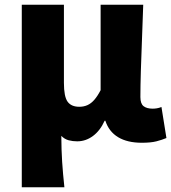

<svg xmlns="http://www.w3.org/2000/svg" viewBox="-20 -589 724 811"><path d="M72 202V-569H250V-239Q250 -181 265.5 -159.5Q281 -138 315 -138Q334 -138 349.5 -145Q365 -152 378.5 -167.5Q392 -183 405 -208V-569H585Q583 -504 580 -430.5Q577 -357 575 -290.5Q573 -224 573 -179Q573 -151 586.5 -140.5Q600 -130 625 -130Q633 -130 642.5 -131.5Q652 -133 662 -137L683 -6Q664 2 640.5 8Q617 14 579 14Q518 14 479 -9.5Q440 -33 425 -79H422Q403 -37 372.5 -14.5Q342 8 306 8Q287 8 270 3.5Q253 -1 239 -15Q239 15 240 42Q241 69 242.5 94.5Q244 120 246.5 146.5Q249 173 252 202Z"/></svg>

Font: Noto Sans SC Black
Style: Regular
Weight: 900
Designer: Ryoko NISHIZUKA  (kana, bopomofo & ideographs); Paul D. Hunt (Latin, Greek & Cyrillic); Sandoll Communications , Soo-you
Foundry: Adobe
Version: Version 2.004-H2;hotconv 1.0.118;makeotfexe 2.5.65603